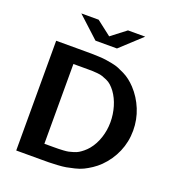

<svg xmlns="http://www.w3.org/2000/svg" viewBox="-163 -1065 1085 1192"><g transform="rotate(20 379.5 -469.0)"><path d="M569.8 -365.2Q569.8 -416.5 555.2 -466.1Q540.5 -515.6 513.2 -553.2Q500 -570.8 485.6 -584Q471.2 -597.2 453.9 -604.7Q436.5 -612.3 423.1 -616.9Q409.7 -621.6 388.7 -623.5Q367.7 -625.5 356.2 -625.7Q344.7 -626 321.8 -626H230V-99.1H291Q313.5 -99.1 324.2 -99.4Q335 -99.6 355.7 -100.8Q376.5 -102.1 388.7 -104.7Q400.9 -107.4 418.9 -112.8Q437 -118.2 450 -126Q462.9 -133.8 477.8 -146Q492.7 -158.2 505.9 -173.8Q536.6 -210.9 553.2 -261Q569.8 -311 569.8 -365.2ZM720.2 -363.8Q720.2 -289.1 691.7 -222.9Q663.1 -156.7 611.8 -106Q589.4 -84 563.5 -66.9Q537.6 -49.8 514.6 -38.6Q491.7 -27.3 460.4 -19.8Q429.2 -12.2 407.5 -8.3Q385.7 -4.4 350.3 -2.4Q314.9 -0.5 295.4 -0.2Q275.9 0 237.8 0H80.1V-725.1H269Q300.3 -725.1 316.4 -724.9Q332.5 -724.6 361.6 -723.4Q390.6 -722.2 408.7 -719.5Q426.8 -716.8 452.6 -711.9Q478.5 -707 497.6 -699.2Q516.6 -691.4 538.8 -680.4Q561 -669.4 580.8 -654.1Q600.6 -638.7 619.1 -619.1Q666.5 -568.4 693.4 -502.4Q720.2 -436.5 720.2 -363.8ZM379.9 -863.3 477.1 -938H590.8L451.2 -809.1H309.1L168.9 -938H283.2Z"/></g></svg>

Font: Aurulent Sans
Style: Bold
Weight: 700
Version: Version 2007.05.04